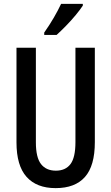

<svg xmlns="http://www.w3.org/2000/svg" viewBox="-20 -960 574 990"><path d="M469 -227Q469 -105 418 -47.5Q367 10 267 10Q169 10 117 -48Q65 -106 65 -226V-714H165V-226Q165 -148 191.5 -114Q218 -80 268 -80Q318 -80 343.5 -114Q369 -148 369 -227V-714H469ZM407 -931Q394 -911 370.5 -882.5Q347 -854 320 -826.5Q293 -799 272 -780H208V-792Q236 -832 257.5 -869Q279 -906 295 -940H407Z"/></svg>

Font: Noto Sans Ethiopic ExtraCondensed Medium
Style: Regular
Weight: 500
Width: 2
Designer: Monotype Design Team
Foundry: Monotype Imaging Inc.
Version: Version 2.102; ttfautohint (v1.8.4.7-5d5b)